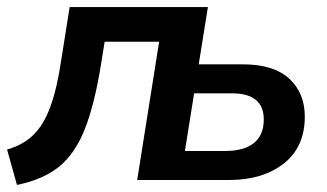

<svg xmlns="http://www.w3.org/2000/svg" viewBox="-26 -509 926 543"><path d="M22 14 -6 -86Q39 -99 68 -127Q97 -155 116 -206Q135 -257 147 -338L171 -489H562L536 -327H662Q748 -327 792 -286.5Q836 -246 836 -179Q836 -93 776.5 -46.5Q717 0 623 0H362L424 -391H270L260 -329Q242 -216 214.5 -145.5Q187 -75 141.5 -38Q96 -1 22 14ZM497 -82H611Q664 -82 692 -104.5Q720 -127 720 -171Q720 -245 630 -245H523Z"/></svg>

Font: Nunito Sans
Style: Bold Italic
Weight: 700
Italic angle: -9°
Designer: Vernon Adams
Foundry: Vernon Adams
Version: Version 3.006; ttfautohint (v1.8.3)